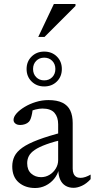

<svg xmlns="http://www.w3.org/2000/svg" viewBox="-20 -934 475 964"><path d="M301 -271.5 309 -236.5Q250 -223 212.5 -209.2Q175 -195.5 154 -181Q133 -166.5 124.8 -150.2Q116.5 -134 116.5 -114.5Q116.5 -80.5 136.8 -62.5Q157 -44.5 186 -44.5Q209.5 -44.5 229 -56.5Q248.5 -68.5 260.2 -88Q272 -107.5 272 -130V-310Q272 -346 253.5 -367.5Q235 -389 192.5 -389Q177.5 -389 158 -384.2Q138.5 -379.5 120 -370L145.5 -393Q144 -379 141.2 -365Q138.5 -351 134.8 -340Q131 -329 125.5 -323Q117.5 -314.5 105.5 -310.5Q93.5 -306.5 81.5 -306.5Q66 -306.5 57 -313.8Q48 -321 48 -332Q48 -347.5 63.2 -364.8Q78.5 -382 103.8 -397.2Q129 -412.5 160 -422Q191 -431.5 223 -431.5Q266.5 -431.5 293.5 -418.2Q320.5 -405 332.8 -379.2Q345 -353.5 345 -316V-87.5Q345 -72 349.5 -61.8Q354 -51.5 362.8 -46.2Q371.5 -41 384.5 -41Q396 -41 409.2 -45.5Q422.5 -50 435 -57.5V-34.5Q414.5 -12 391.8 -1.5Q369 9 349.5 9Q325.5 9 308.2 -1.8Q291 -12.5 282 -32.8Q273 -53 273 -80.5L276 -85.5Q269.5 -57.5 251.8 -36Q234 -14.5 209.2 -2.2Q184.5 10 156.5 10Q106.5 10 74 -18Q41.5 -46 41.5 -98.5Q41.5 -126.5 52.8 -149.5Q64 -172.5 92.5 -192.8Q121 -213 171.8 -232.2Q222.5 -251.5 301 -271.5ZM202 -675Q240.5 -675 265.5 -650.2Q290.5 -625.5 290.5 -587.5Q290.5 -549.5 265.5 -524.8Q240.5 -500 202 -500Q164 -500 138.8 -524.8Q113.5 -549.5 113.5 -587.5Q113.5 -625.5 138.8 -650.2Q164 -675 202 -675ZM202 -530.5Q226.5 -530.5 242.2 -546.5Q258 -562.5 258 -587.5Q258 -612.5 242.2 -628.5Q226.5 -644.5 202 -644.5Q177.5 -644.5 161.8 -628.5Q146 -612.5 146 -587.5Q146 -562.5 161.8 -546.5Q177.5 -530.5 202 -530.5ZM172 -748.5 250.5 -914H359V-904L203.5 -748.5Z"/></svg>

Font: Newsreader Text
Style: Regular
Weight: 400
Designer: Hugues Gentile
Foundry: Production Type
Version: Version 1.001